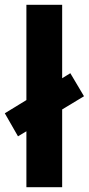

<svg xmlns="http://www.w3.org/2000/svg" viewBox="-32 -780 370 800"><path d="M78 0V-233L43 -212L-12 -308L78 -363V-760H227V-454L261 -475L318 -379L227 -324V0Z"/></svg>

Font: Noto Sans Gurmukhi UI
Style: Bold
Weight: 700
Designer: Jelle Bosma - Monotype Design Team
Foundry: Monotype Imaging Inc.
Version: Version 2.004; ttfautohint (v1.8.4.7-5d5b)